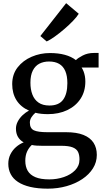

<svg xmlns="http://www.w3.org/2000/svg" viewBox="-20 -892 640 1180"><path d="M273.5 267.5Q212 267.5 166.2 256.8Q120.5 246 90.5 226.2Q60.5 206.5 45.8 178.2Q31 150 31 114.5Q31 82.5 44 56.5Q57 30.5 78.5 11.8Q100 -7 125.5 -17Q102.5 -30 90.2 -51Q78 -72 78 -101.5Q78 -123.5 89 -144.8Q100 -166 118.2 -183.5Q136.5 -201 158.5 -212Q107.5 -234.5 81.2 -276.2Q55 -318 55 -375Q55 -435 88.2 -477.8Q121.5 -520.5 174.5 -543.2Q227.5 -566 287 -566Q338.5 -566 378.8 -555Q419 -544 446.5 -522.5Q458 -535 488.2 -550.8Q518.5 -566.5 556 -566.5H586V-477H481.5Q488.5 -466.5 493.8 -452.8Q499 -439 501.8 -423.5Q504.5 -408 504.5 -391Q504.5 -330 475 -285Q445.5 -240 393.5 -215.2Q341.5 -190.5 274.5 -190.5Q254 -190.5 234.5 -192.5Q215 -194.5 197.5 -199Q183 -186.5 173.2 -171.2Q163.5 -156 163.5 -138.5Q163.5 -103 188.2 -91.2Q213 -79.5 272 -79.5H386.5Q451 -79.5 492.8 -62.8Q534.5 -46 554.8 -14.8Q575 16.5 575 60Q575 105 551.2 142.8Q527.5 180.5 485.8 208.5Q444 236.5 389.5 252Q335 267.5 273.5 267.5ZM283 210.5Q330.5 210.5 372.8 196Q415 181.5 441.8 154.2Q468.5 127 468.5 88Q468.5 60.5 459.8 42Q451 23.5 426.8 13.8Q402.5 4 356 4H238Q221 4 205 3Q189 2 175.5 -1Q157 16 146.2 40Q135.5 64 135.5 96Q135.5 132 150.2 157.5Q165 183 197.5 196.8Q230 210.5 283 210.5ZM284 -243.5Q341.5 -243.5 367.8 -279Q394 -314.5 394 -381Q394 -426 381.2 -455.5Q368.5 -485 343.5 -499.5Q318.5 -514 281.5 -514Q248 -514 222.2 -500.8Q196.5 -487.5 181.8 -458.8Q167 -430 167 -383.5Q167 -342.5 179 -311Q191 -279.5 216.8 -261.5Q242.5 -243.5 284 -243.5ZM266.5 -637.5 228 -670.5 386.5 -872.5 464 -807.5Q453 -789 428.8 -763.8Q404.5 -738.5 374.5 -712.8Q344.5 -687 316 -666.8Q287.5 -646.5 267.5 -637.5Z"/></svg>

Font: Merriweather 28pt Medium
Style: Regular
Weight: 500
Version: Version 2.100